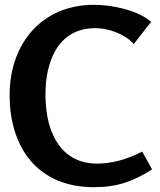

<svg xmlns="http://www.w3.org/2000/svg" viewBox="-20 -766 664 798"><path d="M370 12C467 12 534 -12 612 -62L571 -136C501 -100 439 -86 383 -86C248 -86 169 -193 169 -374C169 -509 220 -649 376 -649C431 -649 499 -625 536 -583L608 -675C552 -725 443 -746 371 -746C152 -746 20 -583 20 -371C20 -151 138 12 370 12Z"/></svg>

Font: Rosario
Style: Bold
Weight: 700
Designer: Hector Gatti
Foundry: Omnibus Type
Version: Version 1.100